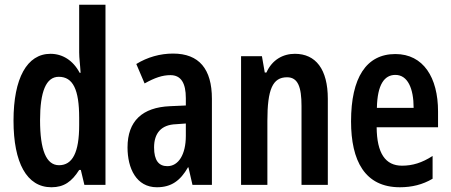

<svg xmlns="http://www.w3.org/2000/svg" viewBox="-20 -780 1902 810"><path d="M197 10C250 10 283 -14 314 -63H321L336 0H425V-760H314V-559C314 -534 318 -509 320 -473H316C288 -526 243 -553 193 -553C94 -553 37 -450 37 -271C37 -93 93 10 197 10ZM229 -83C175 -83 149 -147 149 -273C149 -393 174 -456 228 -456C288 -456 314 -402 314 -283V-252C314 -137 286 -83 229 -83Z M710 -554C656 -554 602 -539 555 -510L590 -428C633 -452 665 -463 699 -463C744 -463 764 -429 764 -366V-335L697 -332C581 -327 518 -270 518 -158C518 -70 555 10 642 10C703 10 741 -18 773 -74H775L792 0H874V-363C874 -489 820 -554 710 -554ZM723 -256 764 -259V-207C764 -128 733 -79 686 -79C650 -79 630 -103 630 -158C630 -218 660 -254 723 -256Z M1224 -553C1174 -553 1128 -528 1104 -474H1097L1085 -543H997V0H1108V-270C1108 -403 1130 -454 1191 -454C1237 -454 1252 -413 1252 -333V0H1363V-363C1363 -488 1312 -553 1224 -553Z M1648 -552C1525 -552 1461 -452 1461 -268C1461 -102 1519 10 1667 10C1717 10 1763 -1 1805 -26V-122C1760 -93 1720 -81 1676 -81C1606 -81 1570 -133 1569 -243H1828V-310C1828 -453 1766 -552 1648 -552ZM1648 -464C1700 -464 1725 -407 1725 -325H1570C1572 -424 1602 -464 1648 -464Z"/></svg>

Font: Noto Sans Sinhala UI ExtraCondensed SemiBold
Style: Regular
Weight: 600
Width: 2
Designer: Jelle Bosma - Monotype Design Team
Foundry: Monotype Imaging Inc.
Version: Version 2.006